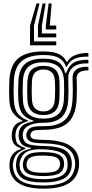

<svg xmlns="http://www.w3.org/2000/svg" viewBox="-20 -910 538 1123"><path d="M233.8 193.5Q46.5 193.5 35.5 68.8Q33.8 48.2 38 28.5Q47.5 -20.8 101.8 -38V-43.5Q79 -50 65.9 -63.6Q52.8 -77.2 49.5 -102Q47.8 -115.2 49.5 -130Q52 -154.8 63.9 -172.9Q75.8 -191 109.8 -201.5V-207Q84.8 -216 61.2 -243.6Q37.8 -271.2 34.8 -320.8Q31.5 -378.5 34.8 -441.2Q39.8 -531.2 88.4 -570.2Q137 -609.2 234.2 -609.2Q294.2 -609.2 325.4 -593.1Q356.5 -577 368.8 -549.5H374Q387.5 -572.5 411 -583.5Q434.5 -594.5 458.4 -597.6Q482.2 -600.8 497 -600V-578.8Q442.5 -579.8 412.6 -564.4Q382.8 -549 371 -519.2H365.5Q356 -552 326.5 -570.1Q297 -588.2 234.2 -588.2Q151 -588.2 108.4 -553.9Q65.8 -519.5 61.2 -440.5Q59.5 -407.5 59.5 -380.2Q59.5 -353 61.2 -321.8Q64.2 -269 87.2 -242.4Q110.2 -215.8 142.8 -206.8V-201.2Q107.5 -191.2 91 -174.6Q74.5 -158 71.2 -130Q70.2 -121.8 70.4 -115.6Q70.5 -109.5 71.5 -101.8Q73.8 -78.2 85.4 -66.6Q97 -55 128.2 -44.5V-39Q95.5 -27 80.4 -11Q65.2 5 59.5 28.5Q57 37.8 55.6 46.8Q54.2 55.8 55.8 68.5Q62 123.8 104.9 149.4Q147.8 175 233.8 175Q323.8 175 366.2 148.9Q408.8 122.8 418 67.2Q421.5 48.5 417.8 27Q409.2 -23.8 367.8 -46.6Q326.2 -69.5 239 -71.5Q183.2 -72.5 164 -79.8Q144.8 -87 137.8 -101.2Q134.8 -106.5 134 -116.1Q133.2 -125.8 135 -131Q142.8 -157 164 -164.8Q185.2 -172.5 234.2 -172Q315.8 -170.8 357 -206.5Q398.2 -242.2 403.8 -322Q405.8 -353.2 405.9 -382.9Q406 -412.5 404.5 -448.5Q402.8 -484.5 426.2 -503.1Q449.8 -521.8 497 -519.2V-498Q426 -500 428.2 -448Q429.8 -414.8 429.6 -383.9Q429.5 -353 427.8 -321Q421.5 -230.8 375.6 -190.8Q329.8 -150.8 234.2 -150.8Q192.2 -150.8 177.9 -146.1Q163.5 -141.5 158.5 -125.8Q158 -124 157.8 -118.8Q157.5 -113.5 159.8 -110Q166 -99 179.8 -95.9Q193.5 -92.8 239 -91.8Q336.5 -90 385.9 -60.2Q435.2 -30.5 441.5 27.2Q443.8 50 441.5 67.8Q432.8 130.8 382.1 162.1Q331.5 193.5 233.8 193.5ZM233.8 157.2Q151.2 157.2 115.5 136Q79.8 114.8 74.2 68.2Q73 55.8 73.9 46.4Q74.8 37 76.8 28.2Q82.5 0.5 101.5 -15.6Q120.5 -31.8 160 -40V-45.5Q128.5 -49.5 112.1 -62.6Q95.8 -75.8 90.2 -101.8Q87.8 -114.2 89.2 -130.2Q92 -159.8 112.4 -176Q132.8 -192.2 174.5 -200V-205.2Q135 -215.5 112.9 -242.6Q90.8 -269.8 87.5 -324.2Q85.8 -353.2 86 -380.2Q86.2 -407.2 87.8 -438.5Q91.2 -504.5 126 -535.8Q160.8 -567 234.2 -567Q291 -567 320.9 -547.6Q350.8 -528.2 361.2 -483H366.5Q382.8 -526 410.5 -543.2Q438.2 -560.5 497 -560.5V-539.2Q437.2 -541.5 406.8 -516.6Q376.2 -491.8 379.5 -445.2Q380.8 -418.5 380.6 -382.6Q380.5 -346.8 379.2 -324.8Q374.5 -255 338.6 -223.1Q302.8 -191.2 234 -192.2Q209.5 -192.5 183.8 -187.5Q158 -182.5 138.9 -170Q119.8 -157.5 114.8 -135.8Q113 -128.5 113.2 -118.5Q113.5 -108.5 115 -102.8Q122.5 -72.8 152.4 -64.9Q182.2 -57 239 -56Q316 -54.8 353.4 -35.5Q390.8 -16.2 398.5 27.2Q402 47.2 398.8 68Q391.2 116.2 349.5 136.8Q307.8 157.2 233.8 157.2ZM234.2 -216Q289.5 -216 319.5 -241.6Q349.5 -267.2 353.5 -326.2Q355 -351.8 355.2 -379.5Q355.5 -407.2 354.2 -437.8Q351.5 -496 321 -520.9Q290.5 -545.8 234.2 -545.8Q176.8 -545.8 146.9 -520.1Q117 -494.5 114 -436.8Q111.2 -380 114 -325Q117 -268.5 147.5 -242.2Q178 -216 234.2 -216ZM234.2 -237Q191 -237 167 -258.1Q143 -279.2 140.2 -327Q139 -355.2 139 -381.2Q139 -407.2 140.2 -435Q143 -483.2 166.9 -504Q190.8 -524.8 234.2 -524.8Q277.5 -524.8 301.5 -504.2Q325.5 -483.8 327.8 -436.8Q329 -408 328.9 -381.8Q328.8 -355.5 327 -327.5Q324 -279.5 300 -258.2Q276 -237 234.2 -237ZM234.2 -258.2Q262 -258.2 280.1 -274.5Q298.2 -290.8 300.8 -329.8Q302.2 -355.2 302.5 -379.8Q302.8 -404.2 301.2 -435.5Q299.5 -472.2 281.5 -487.9Q263.5 -503.5 234.2 -503.5Q204.8 -503.5 186.8 -487.4Q168.8 -471.2 166.8 -434Q165.5 -406.5 165.4 -381.4Q165.2 -356.2 166.8 -328.5Q168.8 -291 186.6 -274.6Q204.5 -258.2 234.2 -258.2ZM233.8 137.8Q286.8 137.8 316.6 128Q346.5 118.2 359.4 102.4Q372.2 86.5 374.5 68Q377 46.5 373 26.8Q366.5 -4.8 334.1 -19Q301.8 -33.2 238.8 -36.5Q173 -40 141.1 -24.4Q109.2 -8.8 98 28.8Q95.5 37.2 94.5 46.2Q93.5 55.2 95.8 69.5Q101.5 107 135.1 122.4Q168.8 137.8 233.8 137.8ZM233.8 119.8Q174.2 119.8 147.1 107.5Q120 95.2 115.2 68.8Q113 57.2 114 47.6Q115 38 118 28.5Q126 1 153.5 -10.2Q181 -21.5 240.5 -20.2Q293.2 -19 319.2 -8Q345.2 3 352 27Q357.8 48 352.5 68Q346 95.8 318.5 107.8Q291 119.8 233.8 119.8ZM233.8 100.5Q276.5 100.5 298.6 93.5Q320.8 86.5 327.5 67.8Q331.2 58.5 331.6 48Q332 37.5 326.5 27Q321 13.8 300.8 7.5Q280.5 1.2 239 0Q192 -1.2 169.5 6.4Q147 14 141.5 28Q135.5 38.8 135 49.5Q134.5 60.2 137.8 68.8Q143.5 85.5 165.8 93Q188 100.5 233.8 100.5ZM211.2 -889.8 178.8 -760.5V-668H309V-645H155.8V-760.5L193.5 -889.8ZM282.2 -889.8 271.2 -760.5H309V-737.5H248V-760.5L264.5 -889.8ZM246.8 -889.8 225 -760.5V-714.2H309V-691.2H202V-760.5L229 -889.8Z"/></svg>

Font: Big Shoulders Inline Text ExtraBold
Style: Regular
Weight: 800
Designer: Patric King
Foundry: XO Type Co
Version: Version 1.000